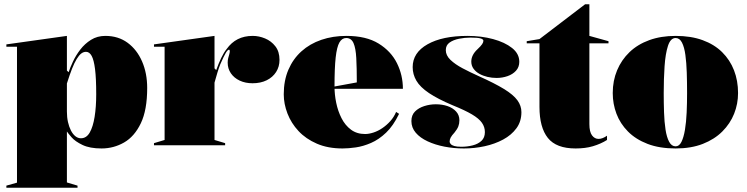

<svg xmlns="http://www.w3.org/2000/svg" viewBox="-20 -684 3515 904"><path d="M10 200V190L60 176V-464H10V-475L295 -515V-352L303 -344Q310 -365 323.5 -394Q337 -423 358 -450.5Q379 -478 408.5 -496.5Q438 -515 476 -515Q537 -515 581 -482.5Q625 -450 649 -394.5Q673 -339 673 -270Q673 -166 643 -103.5Q613 -41 564 -13Q515 15 458 15Q403 15 368.5 -1.5Q334 -18 317 -37.5Q300 -57 295 -65V175L345 190V200ZM361 -33Q387 -33 402.5 -60Q418 -87 425.5 -134Q433 -181 433 -240Q433 -315 427.5 -358.5Q422 -402 411.5 -421Q401 -440 385 -440Q373 -440 362.5 -432Q352 -424 341 -406Q330 -388 319 -360Q308 -332 295 -291V-159Q295 -132 300 -109.5Q305 -87 314 -69.5Q323 -52 335 -42.5Q347 -33 361 -33Z M705 0V-10L755 -25V-464H705V-475L990 -515V-362L998 -354Q1009 -385 1021.5 -411Q1034 -437 1047 -453Q1069 -484 1099.5 -499.5Q1130 -515 1170 -515Q1199 -515 1228 -503Q1257 -491 1276.5 -466Q1296 -441 1296 -402Q1296 -370 1280 -345Q1264 -320 1235.5 -306Q1207 -292 1169 -292Q1135 -292 1108.5 -304.5Q1082 -317 1067 -339Q1052 -361 1052 -389Q1052 -401 1054.5 -410.5Q1057 -420 1059.5 -428.5Q1062 -437 1062 -443Q1062 -450 1058 -450Q1052 -450 1043 -435Q1034 -420 1017 -381Q1011 -366 1004 -343.5Q997 -321 990 -295V-25L1040 -10V0Z M1611 -515Q1704 -515 1762.5 -479Q1821 -443 1849 -386.5Q1877 -330 1877 -266H1551V-276L1660 -296Q1660 -364 1657.5 -410.5Q1655 -457 1644.5 -481Q1634 -505 1610 -505Q1590 -505 1578 -484Q1566 -463 1560.5 -413.5Q1555 -364 1555 -276Q1555 -239 1563 -200Q1571 -161 1588 -127.5Q1605 -94 1632.5 -73.5Q1660 -53 1699 -53Q1717 -53 1738.5 -60Q1760 -67 1780.5 -81Q1801 -95 1818 -114Q1835 -133 1845 -157L1859 -148Q1832 -92 1798 -59.5Q1764 -27 1727 -11Q1690 5 1655.5 10Q1621 15 1593 15Q1524 15 1472 -7.5Q1420 -30 1385.5 -67Q1351 -104 1333.5 -149.5Q1316 -195 1316 -240Q1316 -305 1338 -356Q1360 -407 1399.5 -442.5Q1439 -478 1493 -496.5Q1547 -515 1611 -515Z M2164 15Q2117 15 2073 6.5Q2029 -2 1993.5 -18.5Q1958 -35 1937.5 -59Q1917 -83 1917 -114Q1917 -142 1934 -159Q1951 -176 1977.5 -184.5Q2004 -193 2032 -193Q2062 -193 2087 -184.5Q2112 -176 2127.5 -159Q2143 -142 2143 -118Q2143 -102 2138 -89Q2133 -76 2120 -60Q2107 -46 2102 -36.5Q2097 -27 2097 -17Q2097 -12 2102 -6Q2107 0 2119 3.5Q2131 7 2152 7Q2180 7 2205.5 0.5Q2231 -6 2247 -21Q2263 -36 2263 -62Q2263 -86 2249 -106Q2235 -126 2202 -145.5Q2169 -165 2112 -188Q2041 -218 1999.5 -246Q1958 -274 1940.5 -304Q1923 -334 1923 -368Q1923 -436 1993 -475.5Q2063 -515 2181 -515Q2246 -515 2301.5 -500Q2357 -485 2391 -458Q2425 -431 2425 -393Q2425 -368 2409.5 -351Q2394 -334 2369.5 -325.5Q2345 -317 2318 -317Q2296 -317 2275 -322Q2254 -327 2237 -336.5Q2220 -346 2209.5 -360.5Q2199 -375 2199 -394Q2199 -425 2228 -452Q2244 -467 2250 -476Q2256 -485 2256 -492Q2256 -495 2253 -498Q2250 -501 2243 -503Q2236 -505 2224.5 -506Q2213 -507 2196 -507Q2168 -507 2141 -501.5Q2114 -496 2096.5 -483.5Q2079 -471 2079 -448Q2079 -423 2101 -402Q2123 -381 2158 -362.5Q2193 -344 2233 -326Q2309 -292 2353 -265Q2397 -238 2416 -212Q2435 -186 2435 -156Q2435 -112 2411.5 -80Q2388 -48 2349 -27Q2310 -6 2262 4.5Q2214 15 2164 15Z M2690 15Q2599 15 2559.5 -34.5Q2520 -84 2520 -181V-480H2460V-490L2520 -500L2735 -664H2755V-515L2845 -490V-480H2755V-100Q2755 -63 2767.5 -46.5Q2780 -30 2798 -30Q2808 -30 2818 -34Q2828 -38 2838 -45V-25Q2824 -16 2807 -8.5Q2790 -1 2771.5 4.5Q2753 10 2732.5 12.5Q2712 15 2690 15Z M3161 -515Q3233 -515 3288 -495Q3343 -475 3380 -438.5Q3417 -402 3436 -353Q3455 -304 3455 -246Q3455 -195 3436.5 -148.5Q3418 -102 3381 -65Q3344 -28 3289 -6.5Q3234 15 3161 15Q3085 15 3029 -6.5Q2973 -28 2936.5 -65Q2900 -102 2882.5 -148.5Q2865 -195 2865 -246Q2865 -304 2885.5 -353Q2906 -402 2944 -438.5Q2982 -475 3037 -495Q3092 -515 3161 -515ZM3161 -505Q3137 -505 3125 -468Q3113 -431 3109 -372Q3105 -313 3105 -246Q3105 -200 3106.5 -155Q3108 -110 3113.5 -74Q3119 -38 3130.5 -16.5Q3142 5 3161 5Q3178 5 3188.5 -16Q3199 -37 3205 -73Q3211 -109 3213 -154Q3215 -199 3215 -246Q3215 -296 3213.5 -342.5Q3212 -389 3207 -425.5Q3202 -462 3191 -483.5Q3180 -505 3161 -505Z"/></svg>

Font: Kalnia Thin
Style: Regular
Weight: 100
Version: Version 1.105